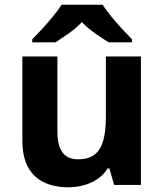

<svg xmlns="http://www.w3.org/2000/svg" viewBox="-20 -786 697 816"><path d="M579 -546V0H465L445 -70H437Q420 -42 393.5 -24.5Q367 -7 335 1.5Q303 10 269 10Q211 10 167 -11Q123 -32 99 -76Q75 -120 75 -190V-546H224V-227Q224 -169 245 -139Q266 -109 312 -109Q358 -109 383.5 -130Q409 -151 419.5 -191Q430 -231 430 -289V-546ZM416 -766Q430 -744 452.5 -716.5Q475 -689 499 -663Q523 -637 541 -619V-606H442Q416 -622 385 -643.5Q354 -665 328 -692Q302 -665 272 -644Q242 -623 216 -606H117V-619Q136 -638 159.5 -663.5Q183 -689 205.5 -716.5Q228 -744 242 -766Z"/></svg>

Font: Noto Sans Telugu
Style: Regular
Weight: 400
Designer: Jelle Bosma - Monotype Design Team
Foundry: Monotype Imaging Inc.
Version: Version 2.003